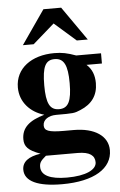

<svg xmlns="http://www.w3.org/2000/svg" viewBox="-60 -746 621 993"><g transform="rotate(-5 250.0 -249.0)"><path d="M419 -528 296 -704H204L82 -528H138L250 -626L362 -528ZM254 -68C174 -68 153 -78 153 -105C153 -135 183 -154 222 -154C313 -154 316 -154 349 -168C410 -193 441 -237 441 -300C441 -340 429 -373 401 -398H481V-451H352C308 -467 280 -473 240 -473C121 -473 37 -411 37 -312C37 -236 90 -180 161 -160C81 -137 42 -102 42 -43C42 -6 60 16 124 39C61 48 28 73 28 114C28 174 96 206 222 206C389 206 483 146 483 52C483 -22 414 -68 306 -68ZM306 -312C306 -218 288 -182 240 -182C192 -182 174 -218 174 -311C174 -409 192 -442 239 -442C287 -442 306 -405 306 -312ZM315 52C380 52 404 74 404 108C404 146 349 174 250 174C162 174 116 151 116 107C116 86 123 75 151 52Z"/></g></svg>

Font: XITS Math
Style: Bold
Weight: 700
Designer: MicroPress Inc., with final additions and corrections provided by Coen Hoffman, Elsevier (retired)
Version: Version 1.105